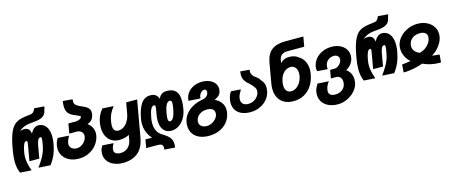

<svg xmlns="http://www.w3.org/2000/svg" viewBox="-55 -1578 6109 2590"><g transform="rotate(-15 3000.0 -282.5)"><path d="M11 -171Q11 -237 28 -333.5Q54 -481.5 87.5 -560Q121 -638.5 169.5 -671.8Q218 -705 298 -716L390.5 -728.5Q411 -731.5 424.8 -747.2Q438.5 -763 452.5 -794.5L592 -783.5L577.5 -733.5Q571.5 -713 569.5 -704Q552.5 -663.5 515.2 -644.5Q478 -625.5 414.5 -619L334 -611Q293.5 -607 253.8 -589.8Q214 -572.5 181.5 -541.5Q196.5 -551 212 -554.5Q227.5 -558 247.5 -558Q325 -558 334 -471.5Q353.5 -510.5 381.5 -534.2Q409.5 -558 442 -558Q488 -558 521 -534.2Q554 -510.5 571.5 -465.5Q589 -420.5 589 -358Q589 -315 580 -264Q566.5 -187.5 539.5 -121.5Q512.5 -55.5 465.5 5L300 -5Q346.5 -69.5 373.2 -116.2Q400 -163 413.2 -200.8Q426.5 -238.5 434.5 -282.5Q440.5 -317 443.5 -337Q446.5 -357 446.5 -370Q446.5 -383 443 -389.2Q439.5 -395.5 431.5 -395.5Q409 -395.5 395.2 -368.8Q381.5 -342 374.5 -301.5L343 -120.5H205L238.5 -312.5Q240.5 -324.5 242 -330.5Q248 -363.5 248 -375Q248 -385 245 -390.2Q242 -395.5 235 -395.5Q212 -395.5 196.5 -361.5Q181 -327.5 169 -261Q161.5 -220 161.5 -184.5Q161.5 -145.5 170.8 -99.8Q180 -54 201.5 5L42.5 -5Q26.5 -44 18.8 -84.2Q11 -124.5 11 -171Z M613.5 -190Q613.5 -209.5 617.5 -232.5Q621.5 -254 628.2 -273Q635 -292 655 -326L810 -316Q794 -287 785.2 -265.5Q776.5 -244 773 -223Q771.5 -214 771.5 -205.5Q771.5 -180.5 784.8 -162Q798 -143.5 820 -133.8Q842 -124 867 -124Q901.5 -124 932.5 -141Q963.5 -158 984.5 -186.2Q1005.5 -214.5 1011 -247Q1012.5 -255.5 1012.5 -263.5Q1012.5 -298.5 987.8 -320Q963 -341.5 924.5 -341.5H820.5L844.5 -477H945Q974 -477 1000.5 -489.5Q1027 -502 1030.5 -521Q1031.5 -528 1024 -533Q1016.5 -538 996 -546.5Q969 -557.5 957.5 -563.5Q895.5 -586 869.2 -623Q843 -660 843 -717Q843 -748 850 -789L983 -778L982.5 -766Q981.5 -753 981.5 -747.5Q981.5 -730 987 -717.2Q992.5 -704.5 1008.5 -691.2Q1024.5 -678 1056 -662.5Q1104 -643.5 1131.8 -627.2Q1159.5 -611 1173.5 -590.5Q1187.5 -570 1187.5 -540.5Q1187.5 -525 1185 -512.5Q1177 -467.5 1154 -441Q1131 -414.5 1091 -402.5Q1127.5 -377.5 1148.2 -338.8Q1169 -300 1169 -255.5Q1169 -239.5 1166 -223Q1153.5 -154 1110.2 -98.8Q1067 -43.5 1002 -12.5Q937 18.5 862 18.5Q788.5 18.5 732.2 -8Q676 -34.5 644.8 -82Q613.5 -129.5 613.5 -190Z M1176.5 36.5Q1176.5 22.5 1180 -0.5Q1187 -38.5 1210 -73L1364.5 -63Q1342 -25.5 1335 10Q1333.5 19 1333.5 26.5Q1333.5 57.5 1357 74Q1380.5 90.5 1425 90.5Q1465 90.5 1497.5 73Q1530 55.5 1551.2 23.5Q1572.5 -8.5 1580 -50.5L1591.5 -117Q1562 -101 1526.2 -92.5Q1490.5 -84 1453 -84Q1391.5 -84 1346 -111.8Q1300.5 -139.5 1276 -190.5Q1251.5 -241.5 1251.5 -309.5Q1251.5 -345 1258 -381Q1267 -430 1286 -471.8Q1305 -513.5 1340.5 -554.5L1495 -545Q1455 -494.5 1436.2 -453Q1417.5 -411.5 1407.5 -355Q1402 -321 1402 -298Q1402 -253.5 1420 -231.5Q1438 -209.5 1475 -209.5Q1512.5 -209.5 1547.8 -232.8Q1583 -256 1608.8 -299.8Q1634.5 -343.5 1645 -402.5L1671 -550H1824L1734.5 -43.5Q1709.5 99 1628.2 163.8Q1547 228.5 1421 228.5Q1352 228.5 1296.2 205Q1240.5 181.5 1208.5 138Q1176.5 94.5 1176.5 36.5Z M2006 170Q2006 140.5 1988.2 128Q1970.5 115.5 1930.5 115.5H1772L1792.5 0H1885.5Q1847 -39 1823.8 -96.2Q1800.5 -153.5 1800.5 -219.5Q1800.5 -248 1806 -281Q1830.5 -419 1879.2 -488.5Q1928 -558 2009 -558Q2056.5 -558 2083.8 -537Q2111 -516 2120.5 -480.5Q2134.5 -507 2149 -523.2Q2163.5 -539.5 2185 -548.5Q2206.5 -557.5 2239 -557.5Q2323 -557.5 2363.5 -512.5Q2404 -467.5 2404 -374.5Q2404 -324 2393 -262.5Q2379.5 -187 2344.8 -132.8Q2310 -78.5 2262.8 -50.5Q2215.5 -22.5 2164.5 -22.5Q2095 -22.5 2055.8 -69.5Q2016.5 -116.5 2016.5 -202.5Q2016.5 -240.5 2023.5 -279L2030.5 -318L2032.5 -330Q2036 -348.5 2038.2 -364.5Q2040.5 -380.5 2040.5 -390Q2040.5 -402.5 2036.5 -408.5Q2032.5 -414.5 2023 -414.5Q1996 -414.5 1976.8 -377.2Q1957.5 -340 1943 -259Q1936.5 -221.5 1936.5 -187.5Q1936.5 -74.5 2011.5 -18Q2062.5 12.5 2092.5 36.5Q2122.5 60.5 2138.8 90.8Q2155 121 2155 162.5Q2155 184 2150.5 209.5L2003 198.5Q2006 182 2006 170ZM2261.5 -299.5Q2270.5 -351 2270.5 -376Q2270.5 -398 2264.2 -408.8Q2258 -419.5 2244.5 -419.5Q2214.5 -419.5 2193.5 -382.2Q2172.5 -345 2161 -277.5Q2151.5 -225.5 2151.5 -196.5Q2151.5 -173 2157.8 -161.2Q2164 -149.5 2177 -149.5Q2207 -149.5 2228 -189.8Q2249 -230 2261.5 -299.5Z M2384 -33Q2384 -57 2388.5 -83Q2399 -141 2436.8 -189.8Q2474.5 -238.5 2534.2 -272Q2594 -305.5 2668 -318.5Q2707 -324 2731.5 -344.2Q2756 -364.5 2761.5 -396Q2762.5 -404 2762.5 -407.5Q2762.5 -423.5 2754 -433.2Q2745.5 -443 2732 -443Q2712.5 -443 2693.8 -428.5Q2675 -414 2663.8 -390.5Q2652.5 -367 2653.5 -341.5L2488.5 -352.5Q2491 -411.5 2523.5 -457.5Q2556 -503.5 2610 -529Q2664 -554.5 2729.5 -554.5Q2787 -554.5 2832.8 -535.2Q2878.5 -516 2904.2 -482Q2930 -448 2930 -405Q2930 -391.5 2928 -380Q2923.5 -354 2913.8 -336.8Q2904 -319.5 2885.2 -305Q2866.5 -290.5 2833 -273.5Q2885 -251 2919 -206.5Q2953 -162 2953 -100.5Q2953 -80.5 2949.5 -61Q2937 10 2893.8 63.8Q2850.5 117.5 2783.5 146.5Q2716.5 175.5 2635 175.5Q2558 175.5 2501.2 150Q2444.5 124.5 2414.2 77.2Q2384 30 2384 -33ZM2799 -81.5Q2800.5 -91.5 2800.5 -100Q2800.5 -136 2773.2 -155.8Q2746 -175.5 2697 -175.5Q2655 -175.5 2621.5 -160.8Q2588 -146 2566.5 -119.8Q2545 -93.5 2539 -59.5Q2537.5 -51.5 2537.5 -43Q2537.5 -18.5 2550 0.2Q2562.5 19 2585.8 29.5Q2609 40 2640 40Q2676.5 40 2711.2 23Q2746 6 2769.8 -22Q2793.5 -50 2799 -81.5Z M3029 -178.5Q3029 -201.5 3033.5 -226Q3038 -252.5 3049.2 -281.2Q3060.5 -310 3075.5 -329L3211 -319Q3187.5 -277.5 3177.8 -256.8Q3168 -236 3164 -213.5Q3161.5 -199.5 3161.5 -189Q3161.5 -149 3187.2 -126.2Q3213 -103.5 3259.5 -103.5Q3297.5 -103.5 3331.5 -120Q3365.5 -136.5 3388.2 -165Q3411 -193.5 3417 -229Q3418.5 -238 3418.5 -245.5Q3418.5 -269 3403.2 -293Q3388 -317 3348 -357.5Q3307 -388.5 3284 -425Q3261 -461.5 3261 -513Q3261 -531.5 3265 -555.5L3393.5 -544.5Q3390.5 -529 3390.5 -516.5Q3390.5 -498 3398 -482.8Q3405.5 -467.5 3424 -446Q3455.5 -422.5 3468 -412Q3480.5 -401.5 3491 -389.2Q3501.5 -377 3513.5 -356.5Q3551.5 -317.5 3551.5 -252Q3551.5 -232.5 3547.5 -207.5Q3536.5 -145 3495.5 -95Q3454.5 -45 3392.5 -16.8Q3330.5 11.5 3259.5 11.5Q3188 11.5 3136 -11.5Q3084 -34.5 3056.5 -77.5Q3029 -120.5 3029 -178.5Z M3621.5 -217Q3621.5 -250.5 3628.5 -291L3677.5 -570Q3698 -685 3766 -737.5Q3834 -790 3958.5 -790H4209.5L4185 -653.5H3950Q3901 -653.5 3871.8 -631.8Q3842.5 -610 3835.5 -569.5L3827 -520.5Q3874.5 -573.5 3950.5 -573.5Q3993.5 -573.5 4025 -562.8Q4056.5 -552 4082 -530.5Q4128.5 -503 4154.2 -451.5Q4180 -400 4180 -335Q4180 -306.5 4174.5 -274.5Q4158.5 -183.5 4115.2 -117.5Q4072 -51.5 4006.2 -16.2Q3940.5 19 3858.5 19Q3784 19 3730.8 -9.8Q3677.5 -38.5 3649.5 -91.5Q3621.5 -144.5 3621.5 -217ZM4023 -291.5Q4026 -310.5 4026 -327Q4026 -359.5 4015 -384.5Q4004 -409.5 3984.2 -423.2Q3964.5 -437 3938.5 -437Q3898.5 -437 3865.8 -416.8Q3833 -396.5 3810.8 -358.8Q3788.5 -321 3779.5 -269.5Q3775.5 -248 3775.5 -224.5Q3775.5 -174.5 3798.2 -146.5Q3821 -118.5 3862.5 -118.5Q3898.5 -118.5 3932 -140.2Q3965.5 -162 3989.8 -201.5Q4014 -241 4023 -291.5Z M4182 15.5Q4182 -5.5 4185.5 -25Q4190 -50 4198.8 -70.2Q4207.5 -90.5 4229 -127L4386 -117.5Q4346.5 -69.5 4337 -13Q4335 -3 4335 8Q4335 44.5 4360 61.2Q4385 78 4427.5 78Q4460.5 78 4491 65.5Q4521.5 53 4543 27.8Q4564.5 2.5 4571 -34Q4573.5 -49 4573.5 -59.5Q4573.5 -99 4551.5 -123Q4529.5 -147 4495 -147H4422L4442 -261.5H4505Q4526 -261.5 4548.2 -274.5Q4570.5 -287.5 4587 -309.5Q4603.5 -331.5 4608 -357Q4609 -365 4609 -369Q4609 -396 4589.8 -413.5Q4570.5 -431 4538 -431Q4508.5 -431 4482.2 -418.8Q4456 -406.5 4438 -384.2Q4420 -362 4415 -333.5Q4414 -330 4412.8 -320.2Q4411.5 -310.5 4411.5 -300Q4411.5 -288 4413.5 -279.5L4269.5 -289.5L4267.5 -299.5Q4265.5 -307.5 4264.2 -314.8Q4263 -322 4263 -329Q4263 -341.5 4265.5 -354Q4276 -413 4314.5 -459.5Q4353 -506 4412 -531.8Q4471 -557.5 4540 -557.5Q4604 -557.5 4654.5 -534Q4705 -510.5 4733.2 -469Q4761.5 -427.5 4761.5 -376Q4761.5 -360 4758.5 -343.5Q4750 -295.5 4719.2 -258Q4688.5 -220.5 4649.5 -201.5Q4683.5 -180 4705 -140Q4726.5 -100 4726.5 -50Q4726.5 -29.5 4723 -10Q4712.5 50 4668 101.8Q4623.5 153.5 4558.5 184Q4493.5 214.5 4424.5 214.5Q4352.5 214.5 4297.5 189.2Q4242.5 164 4212.2 118.8Q4182 73.5 4182 15.5Z M4811 -171Q4811 -237 4828 -333.5Q4854 -481.5 4887.5 -560Q4921 -638.5 4969.5 -671.8Q5018 -705 5098 -716L5190.5 -728.5Q5211 -731.5 5224.8 -747.2Q5238.5 -763 5252.5 -794.5L5392 -783.5L5377.5 -733.5Q5371.5 -713 5369.5 -704Q5352.5 -663.5 5315.2 -644.5Q5278 -625.5 5214.5 -619L5134 -611Q5093.5 -607 5053.8 -589.8Q5014 -572.5 4981.5 -541.5Q4996.5 -551 5012 -554.5Q5027.5 -558 5047.5 -558Q5125 -558 5134 -471.5Q5153.5 -510.5 5181.5 -534.2Q5209.5 -558 5242 -558Q5288 -558 5321 -534.2Q5354 -510.5 5371.5 -465.5Q5389 -420.5 5389 -358Q5389 -315 5380 -264Q5366.5 -187.5 5339.5 -121.5Q5312.5 -55.5 5265.5 5L5100 -5Q5146.5 -69.5 5173.2 -116.2Q5200 -163 5213.2 -200.8Q5226.5 -238.5 5234.5 -282.5Q5240.5 -317 5243.5 -337Q5246.5 -357 5246.5 -370Q5246.5 -383 5243 -389.2Q5239.5 -395.5 5231.5 -395.5Q5209 -395.5 5195.2 -368.8Q5181.5 -342 5174.5 -301.5L5143 -120.5H5005L5038.5 -312.5Q5040.5 -324.5 5042 -330.5Q5048 -363.5 5048 -375Q5048 -385 5045 -390.2Q5042 -395.5 5035 -395.5Q5012 -395.5 4996.5 -361.5Q4981 -327.5 4969 -261Q4961.5 -220 4961.5 -184.5Q4961.5 -145.5 4970.8 -99.8Q4980 -54 5001.5 5L4842.5 -5Q4826.5 -44 4818.8 -84.2Q4811 -124.5 4811 -171Z M5521.5 -97.5Q5479 -130 5453.5 -182.8Q5428 -235.5 5428 -292Q5428 -311 5431 -329.5Q5442.5 -395 5488.5 -447Q5534.5 -499 5601 -528.2Q5667.5 -557.5 5739.5 -557.5Q5809 -557.5 5865.8 -530.8Q5922.5 -504 5955 -456.2Q5987.5 -408.5 5987.5 -347.5Q5987.5 -327 5984 -307.5Q5977 -268 5953.5 -226.8Q5930 -185.5 5895 -150Q5860 -114.5 5819.5 -91.5Q5842 -87 5868.8 -84.2Q5895.5 -81.5 5922 -79.5L5913 28.5Q5906 29 5892 29Q5824.5 29 5765.5 14.5Q5706.5 0 5663.5 -21.5Q5606.5 0 5529.5 15.2Q5452.5 30.5 5390.5 28.5L5399 -80.5Q5465.5 -85.5 5521.5 -97.5ZM5579 -286Q5579 -247 5603 -216.5Q5627 -186 5672 -170.5Q5714 -181.5 5748.8 -205Q5783.5 -228.5 5806 -261Q5828.5 -293.5 5835 -330.5Q5837 -344.5 5837 -350.5Q5837 -388.5 5809.8 -407.5Q5782.5 -426.5 5737 -426.5Q5698.5 -426.5 5665.5 -413Q5632.5 -399.5 5610 -373Q5587.5 -346.5 5581 -308.5Q5579 -298.5 5579 -286Z"/></g></svg>

Font: JuliaMono Black
Style: Italic
Weight: 900
Italic angle: -9°
Monospace: yes
Designer: cormullion
Foundry: corm
Version: Version 0.057; ttfautohint (v1.8.4)